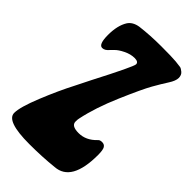

<svg xmlns="http://www.w3.org/2000/svg" viewBox="-233 -801 892 892"><g transform="rotate(45 213.0 -355.5)"><path d="M414 -168Q414 7 311 14Q237 22 152 22Q0 22 0 -31Q0 -69 36.5 -159Q73 -249 110 -320L146 -392Q241 -575 241 -591Q241 -607 215.5 -607Q190 -607 162.5 -593.5Q135 -580 122 -566L109 -553Q93 -533 76 -533Q52 -533 52 -595Q52 -657 75 -694Q91 -719 128 -725Q192 -733 264 -733Q336 -733 361.5 -730.5Q387 -728 394.5 -726.5Q402 -725 414 -715Q426 -705 426 -686Q426 -667 407.5 -638.5Q389 -610 366 -569.5Q343 -529 296.5 -421Q250 -313 232 -226Q230 -220 230 -204Q230 -176 278 -176Q326 -176 364 -216Q370 -224 385 -224Q400 -224 407 -212.5Q414 -201 414 -168Z"/></g></svg>

Font: Chicle
Style: Regular
Weight: 400
Designer: Angel Koziupa and Alejandro Paul
Foundry: Angel Koziupa and Alejandro Paul
Version: Version 1.000